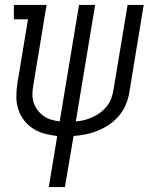

<svg xmlns="http://www.w3.org/2000/svg" viewBox="-20 -550 640 775"><path d="M177 205 211 -1Q185 -4 160 -10.5Q135 -17 113.5 -31Q92 -45 77 -64.5Q62 -84 54 -108.5Q46 -133 46 -159.5Q46 -186 50 -213L93 -472H36V-530H168L114 -203Q111 -186 111 -168Q111 -150 116.5 -134Q122 -118 132.5 -104.5Q143 -91 156.5 -81.5Q170 -72 186.5 -67Q203 -62 221 -60L299 -530H364L286 -60Q304 -61 321 -65.5Q338 -70 354.5 -77.5Q371 -85 385.5 -96Q400 -107 411.5 -121.5Q423 -136 429 -152.5Q435 -169 438 -187L495 -530H560L502 -177Q498 -152 488 -128Q478 -104 461 -83.5Q444 -63 422 -48Q400 -33 376 -23Q352 -13 327 -8Q302 -3 277 -1L242 205Z"/></svg>

Font: Iosevka Curly Slab LtExObl
Style: Regular
Weight: 300
Width: 7
Italic angle: -9°
Monospace: yes
Designer: Belleve Invis
Foundry: Belleve Invis
Version: Version 11.1.0; ttfautohint (v1.8.3)